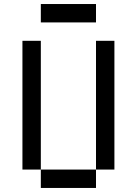

<svg xmlns="http://www.w3.org/2000/svg" viewBox="-20 -929 676 949"><path d="M90.9 -727.3V-90.9H181.8V-727.3ZM181.8 -90.9V0H454.5V-90.9ZM454.5 -727.3V-90.9H545.5V-727.3ZM181.8 -909.1V-818.2H454.5V-909.1Z"/></svg>

Font: Departure Mono
Style: Regular
Weight: 400
Monospace: yes
Designer: Helena Zhang
Version: Version 1.500;Glyphs 3.3.1 (3343)